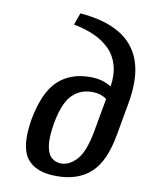

<svg xmlns="http://www.w3.org/2000/svg" viewBox="-82 -770 656 841"><g transform="rotate(10 246.0 -350.0)"><path d="M228 10Q133 10 94.5 -42Q56 -94 77 -217Q100 -339 155 -391Q210 -443 298 -443Q330 -443 352.5 -436Q375 -429 393 -418Q401 -472 389 -513.5Q377 -555 348 -583.5Q319 -612 278 -630Q237 -648 188 -657L207 -710Q314 -702 382.5 -662Q451 -622 477 -547.5Q503 -473 483 -360L457 -215Q436 -94 379.5 -42Q323 10 228 10ZM238 -48Q275 -48 307.5 -84Q340 -120 357 -215L383 -360Q374 -368 357 -374Q340 -380 317 -380Q265 -380 229.5 -344.5Q194 -309 177 -217Q166 -153 171.5 -116Q177 -79 195 -63.5Q213 -48 238 -48Z"/></g></svg>

Font: Cuprum Medium
Style: Italic
Weight: 500
Italic angle: -10°
Version: Version 3.000